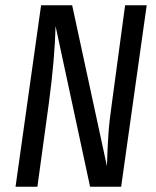

<svg xmlns="http://www.w3.org/2000/svg" viewBox="-20 -709 593 729"><path d="M440 0H322L191 -610Q188 -487 166 -321L122 0H39L136 -689H254L386 -78Q388 -146 391.5 -197.5Q395 -249 404 -311L455 -689H537Z"/></svg>

Font: Fira Sans Compressed
Style: Italic
Weight: 400
Width: 1
Italic angle: -8°
Designer: bBox Type GmbH & Carrois Corporate GbR & Edenspiekermann AG
Foundry: bBox Type GmbH & Carrois Corporate GbR & Edenspiekermann AG
Version: Version 4.301